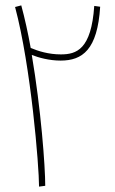

<svg xmlns="http://www.w3.org/2000/svg" viewBox="-20 -693 427 713"><path d="M148 -3C148 -76 132 -290 98 -489C123 -479 163 -468 205 -468C286 -468 342 -508 352 -668L330 -671C319 -509 264 -491 206 -491C161 -491 122 -503 94 -515C84 -571 72 -625 59 -673L36 -667C95 -446 125 -76 125 0Z"/></svg>

Font: Noto Sans Arabic ExtCond Thin
Style: Regular
Weight: 100
Width: 2
Designer: Monotype Design Team, Nadine Chahine, Nizar Qandah and Khaled Hosny
Foundry: Monotype Imaging Inc.
Version: Version 2.012